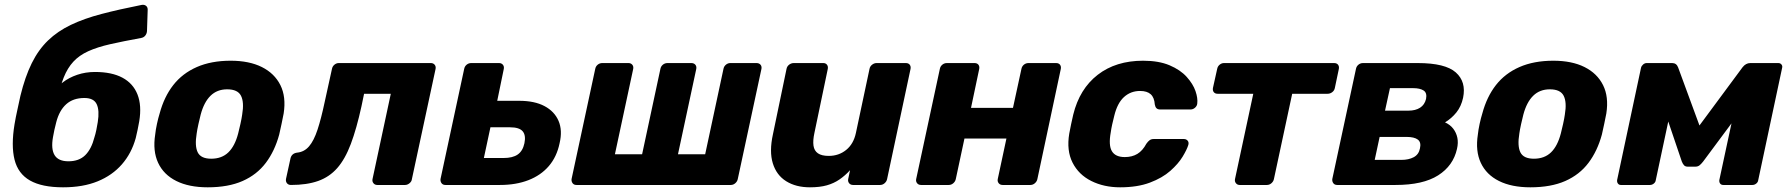

<svg xmlns="http://www.w3.org/2000/svg" viewBox="-20 -789 7634 819"><path d="M249 10Q159 10 108 -19Q57 -48 42 -108Q27 -168 42 -259Q47 -289 54 -320Q61 -351 67 -380Q87 -462 115.5 -519.5Q144 -577 185 -616.5Q226 -656 282.5 -683Q339 -710 413.5 -729.5Q488 -749 584 -768Q595 -770 602.5 -764.5Q610 -759 610 -748L607 -656Q606 -645 599.5 -637Q593 -629 582 -627Q505 -613 450 -600.5Q395 -588 356.5 -570.5Q318 -553 293 -526Q268 -499 252 -459Q236 -419 225 -360L206 -389Q220 -416 247 -437Q274 -458 309.5 -470Q345 -482 385 -482Q457 -482 502.5 -457.5Q548 -433 566.5 -386Q585 -339 574 -272Q571 -255 567 -235.5Q563 -216 559 -200Q541 -135 500 -88Q459 -41 396.5 -15.5Q334 10 249 10ZM272 -101Q317 -101 343.5 -127Q370 -153 383 -204Q387 -216 391 -235Q395 -254 397 -268Q405 -318 392.5 -344.5Q380 -371 340 -371Q292 -371 262.5 -344.5Q233 -318 220 -268Q216 -254 212 -235Q208 -216 206 -204Q197 -153 213 -127Q229 -101 272 -101Z M866 10Q786 10 732 -17Q678 -44 654.5 -94.5Q631 -145 642 -215Q644 -235 649.5 -260.5Q655 -286 661 -305Q680 -376 719 -426Q758 -476 819.5 -503Q881 -530 964 -530Q1043 -530 1097 -503Q1151 -476 1176 -426Q1201 -376 1190 -305Q1186 -286 1181 -260.5Q1176 -235 1171 -215Q1152 -145 1114 -94.5Q1076 -44 1015 -17Q954 10 866 10ZM881 -112Q926 -112 954 -139Q982 -166 996 -220Q1000 -235 1005.5 -260Q1011 -285 1013 -300Q1022 -353 1008 -380.5Q994 -408 949 -408Q906 -408 878 -380.5Q850 -353 836 -300Q832 -285 826.5 -260Q821 -235 819 -220Q810 -166 823.5 -139Q837 -112 881 -112Z M1221 0Q1210 0 1204 -7.5Q1198 -15 1200 -26L1219 -113Q1224 -135 1248 -138Q1278 -141 1298.5 -165Q1319 -189 1334.5 -236Q1350 -283 1365 -354L1396 -495Q1398 -506 1406.5 -513Q1415 -520 1425 -520H1818Q1828 -520 1834 -513Q1840 -506 1838 -495L1737 -25Q1736 -15 1727 -7.5Q1718 0 1708 0H1589Q1579 0 1573 -7.5Q1567 -15 1569 -25L1647 -389H1533L1522 -336Q1501 -240 1476.5 -175Q1452 -110 1418.5 -72Q1385 -34 1337 -17Q1289 0 1221 0Z M1880 0Q1869 0 1863.5 -7.5Q1858 -15 1859 -25L1960 -495Q1962 -506 1970.5 -513Q1979 -520 1990 -520H2109Q2119 -520 2125 -513Q2131 -506 2129 -495L2101 -359H2195Q2260 -359 2302.5 -336.5Q2345 -314 2362.5 -273.5Q2380 -233 2367 -178Q2355 -120 2321 -80.5Q2287 -41 2234 -20.5Q2181 0 2113 0ZM2044 -115H2128Q2167 -115 2188.5 -130Q2210 -145 2217 -178Q2224 -212 2209.5 -229Q2195 -246 2156 -246H2072Z M2439 0Q2428 0 2422.5 -7.5Q2417 -15 2418 -25L2519 -495Q2521 -506 2529.5 -513Q2538 -520 2549 -520H2661Q2671 -520 2677 -513Q2683 -506 2681 -495L2603 -131H2719L2797 -495Q2799 -506 2807.5 -513Q2816 -520 2827 -520H2929Q2940 -520 2946 -513Q2952 -506 2950 -495L2872 -131H2988L3066 -495Q3068 -506 3076.5 -513Q3085 -520 3095 -520H3207Q3218 -520 3224 -513Q3230 -506 3228 -495L3127 -25Q3125 -15 3116.5 -7.5Q3108 0 3097 0Z M3435 10Q3375 10 3333.5 -16Q3292 -42 3276.5 -92.5Q3261 -143 3277 -216L3335 -495Q3337 -506 3346 -513Q3355 -520 3366 -520H3492Q3502 -520 3507.5 -513Q3513 -506 3511 -495L3454 -222Q3447 -190 3450 -168Q3453 -146 3469 -135Q3485 -124 3515 -124Q3558 -124 3589.5 -149.5Q3621 -175 3631 -222L3689 -495Q3691 -506 3700 -513Q3709 -520 3719 -520H3844Q3855 -520 3860.5 -513Q3866 -506 3864 -495L3764 -25Q3762 -15 3753.5 -7.5Q3745 0 3734 0H3619Q3608 0 3602 -7.5Q3596 -15 3598 -25L3606 -63Q3585 -40 3561 -23.5Q3537 -7 3507 1.5Q3477 10 3435 10Z M3909 0Q3898 0 3892 -7.5Q3886 -15 3888 -25L3989 -495Q3991 -506 3999.5 -513Q4008 -520 4019 -520H4137Q4148 -520 4153.5 -513Q4159 -506 4157 -495L4122 -329H4301L4337 -495Q4339 -506 4347.5 -513Q4356 -520 4367 -520H4485Q4496 -520 4501.5 -513Q4507 -506 4505 -495L4405 -25Q4403 -15 4394.5 -7.5Q4386 0 4375 0H4257Q4246 0 4240 -7.5Q4234 -15 4236 -25L4273 -198H4094L4057 -25Q4055 -15 4046.5 -7.5Q4038 0 4027 0Z M4758 10Q4689 10 4635 -17Q4581 -44 4555 -95.5Q4529 -147 4541 -219Q4544 -235 4549 -259.5Q4554 -284 4558 -300Q4585 -410 4662.5 -470Q4740 -530 4856 -530Q4923 -530 4969 -510.5Q5015 -491 5042 -461Q5069 -431 5079.5 -400.5Q5090 -370 5087 -347Q5086 -337 5077.5 -329.5Q5069 -322 5058 -322H4929Q4919 -322 4913.5 -327Q4908 -332 4906 -343Q4904 -373 4888.5 -387Q4873 -401 4843 -401Q4803 -401 4774.5 -375Q4746 -349 4733 -295Q4728 -276 4724 -257.5Q4720 -239 4718 -224Q4708 -169 4723 -144Q4738 -119 4778 -119Q4809 -119 4831.5 -132.5Q4854 -146 4870 -176Q4877 -186 4884 -191Q4891 -196 4901 -196H5030Q5040 -196 5046 -189Q5052 -182 5049 -171Q5043 -151 5024.5 -120.5Q5006 -90 4972 -60Q4938 -30 4885 -10Q4832 10 4758 10Z M5268 0Q5258 0 5252 -7.5Q5246 -15 5248 -25L5326 -389H5174Q5163 -389 5157.5 -396Q5152 -403 5154 -414L5172 -495Q5174 -506 5182.5 -513Q5191 -520 5201 -520H5671Q5682 -520 5687.5 -513Q5693 -506 5691 -495L5674 -414Q5672 -403 5663 -396Q5654 -389 5643 -389H5492L5414 -25Q5412 -15 5403.5 -7.5Q5395 0 5384 0Z M5684 0Q5673 0 5667.5 -7.5Q5662 -15 5663 -25L5764 -495Q5766 -506 5774.5 -513Q5783 -520 5794 -520H6028Q6145 -520 6190 -480Q6235 -440 6221 -372Q6213 -335 6192.5 -309.5Q6172 -284 6144 -267Q6166 -257 6179 -240Q6192 -223 6196.5 -201.5Q6201 -180 6195 -154Q6179 -82 6114.5 -41Q6050 0 5933 0ZM5844 -107H5958Q5989 -107 6010.5 -118.5Q6032 -130 6037 -156Q6043 -182 6028 -193.5Q6013 -205 5979 -205H5865ZM5888 -317H5988Q6018 -317 6037.5 -329.5Q6057 -342 6063 -367Q6068 -393 6052.5 -403Q6037 -413 6008 -413H5909Z M6508 10Q6428 10 6374 -17Q6320 -44 6296.5 -94.5Q6273 -145 6284 -215Q6286 -235 6291.5 -260.5Q6297 -286 6303 -305Q6322 -376 6361 -426Q6400 -476 6461.5 -503Q6523 -530 6606 -530Q6685 -530 6739 -503Q6793 -476 6818 -426Q6843 -376 6832 -305Q6828 -286 6823 -260.5Q6818 -235 6813 -215Q6794 -145 6756 -94.5Q6718 -44 6657 -17Q6596 10 6508 10ZM6523 -112Q6568 -112 6596 -139Q6624 -166 6638 -220Q6642 -235 6647.5 -260Q6653 -285 6655 -300Q6664 -353 6650 -380.5Q6636 -408 6591 -408Q6548 -408 6520 -380.5Q6492 -353 6478 -300Q6474 -285 6468.5 -260Q6463 -235 6461 -220Q6452 -166 6465.5 -139Q6479 -112 6523 -112Z M6894 0Q6886 0 6881.5 -6Q6877 -12 6878 -21L6980 -500Q6982 -508 6989 -514Q6996 -520 7004 -520H7113Q7131 -520 7138 -502L7256 -181L7185 -194L7413 -502Q7427 -520 7446 -520H7566Q7574 -520 7579 -514Q7584 -508 7582 -500L7480 -21Q7479 -12 7471.5 -6Q7464 0 7455 0H7331Q7322 0 7317.5 -6Q7313 -12 7314 -21L7384 -347L7430 -349L7245 -100Q7238 -91 7230.5 -84.5Q7223 -78 7211 -78H7180Q7169 -78 7163.5 -84Q7158 -90 7154 -100L7072 -342L7111 -340L7043 -21Q7042 -12 7034.5 -6Q7027 0 7018 0Z"/></svg>

Font: Rubik
Style: Bold Italic
Weight: 700
Italic angle: -12°
Designer: Hubert and Fischer
Foundry: Hubert and Fischer
Version: Version 2.300;gftools[0.9.30]